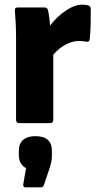

<svg xmlns="http://www.w3.org/2000/svg" viewBox="-20 -529 417 825"><path d="M63 0Q49 0 49 -14V-369Q49 -401 47.5 -428.5Q46 -456 44 -483Q42 -497 57 -497H171Q183 -497 186 -486Q193 -455 195 -419Q225 -458 263 -483.5Q301 -509 333 -509Q349 -509 359 -506Q370 -502 370 -489Q370 -462 369.5 -427.5Q369 -393 366 -363Q365 -347 350 -350Q345 -351 336.5 -352Q328 -353 319 -353Q293 -353 264 -338.5Q235 -324 209 -294V-14Q209 0 195 0ZM90 276Q78 276 80 263L92 193Q78 187 69.5 172.5Q61 158 61 138V119Q61 88 79.5 72Q98 56 131 56Q203 56 203 119V139Q203 154 200.5 166Q198 178 193 194L169 265Q166 276 155 276Z"/></svg>

Font: Sofia Sans Black
Style: Regular
Weight: 900
Designer: Botio Nikoltchev, Ani Petrova
Foundry: lettersoup
Version: Version 4.100; ttfautohint (v1.8.3)